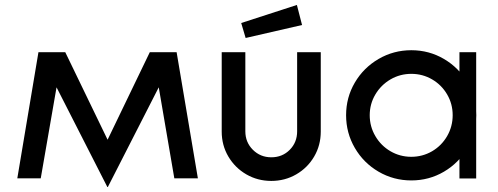

<svg xmlns="http://www.w3.org/2000/svg" viewBox="-20 -725 2022 780"><path d="M209.7 -370.3 145.5 -0.5H50.3L136.2 -513H245.1L417.1 -157.4L588.6 -513H697.5L783.9 -0.5H688.2L624.9 -370.3L418.1 34.7H416.1Z M880.7 -190.4V-513H976.7V-191.5Q976.7 -147.1 1007.2 -116.6Q1037.8 -86 1082.1 -86Q1127 -86 1157 -116.3Q1187.1 -146.6 1187.1 -191.5V-513H1283.1V-190.4Q1283.1 -134.9 1256.4 -89.2Q1229.7 -43.4 1183.6 -16.7Q1137.6 10 1082.1 10Q1026.7 10 980.6 -16.7Q934.6 -43.4 907.6 -89.2Q880.7 -134.9 880.7 -190.4ZM959.9 -631.5 1186.1 -704.9 1207.1 -623.4 977.9 -570.7Z M1386 -257Q1386 -329 1421.5 -389.5Q1457 -450 1518 -485.5Q1579 -521 1651 -521Q1723 -521 1783.5 -485.5Q1844 -450 1879.5 -389.5Q1915 -329 1915 -257Q1915 -185 1879.5 -124Q1844 -63 1783.5 -27.5Q1723 8 1651 8Q1579 8 1518 -27.5Q1457 -63 1421.5 -124Q1386 -185 1386 -257ZM1819 -257Q1819 -302.8 1796.5 -341.4Q1774 -380 1735.4 -402.5Q1696.8 -425 1651 -425Q1605.2 -425 1566.5 -402.5Q1527.8 -379.9 1504.9 -341.3Q1482 -302.6 1482 -256.8Q1482 -211.1 1504.9 -172Q1527.8 -133 1566.4 -110.5Q1605.1 -88 1650.8 -88Q1696.6 -88 1735.3 -110.5Q1773.9 -133.1 1796.5 -172.1Q1819 -211.2 1819 -257ZM1846.5 -513H1914.5V0H1846.5Z"/></svg>

Font: Lineal Thin
Style: Regular
Weight: 200
Designer: Created by Frank Adebiaye with contributions from Anton Moglia & Ariel Martín Pérez
Created by Frank ADEBIAYE with FontF
Foundry: Velvetyne Type Foundry
Version: Version 2.000;Glyphs 3.2 (3227)